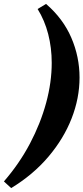

<svg xmlns="http://www.w3.org/2000/svg" viewBox="-131 -761 426 980"><path d="M104 -741Q191 -666 233 -568.5Q275 -471 275 -365Q275 -260 234.5 -156.5Q194 -53 116 39Q38 131 -74 199L-111 165Q-32 74 22 -28.5Q76 -131 104.5 -236Q133 -341 133 -440Q133 -517 115 -587Q97 -657 61 -715Z"/></svg>

Font: Piazzolla SC ExtraBold
Style: Italic
Weight: 800
Italic angle: -11.3°
Designer: Juan Pablo del Peral
Foundry: Huerta Tipografica
Version: Version 1.330